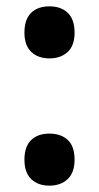

<svg xmlns="http://www.w3.org/2000/svg" viewBox="-20 -572 311 605"><path d="M136 -388Q100 -388 78.5 -408.5Q57 -429 57 -469Q57 -511 78 -531.5Q99 -552 136 -552Q172 -552 193.5 -531.5Q215 -511 215 -469Q215 -428 193 -408Q171 -388 136 -388ZM136 13Q100 13 78.5 -7.5Q57 -28 57 -69Q57 -110 78 -130.5Q99 -151 136 -151Q172 -151 193.5 -131Q215 -111 215 -69Q215 -28 193 -7.5Q171 13 136 13Z"/></svg>

Font: Noto Sans Malayalam Condensed
Style: Bold
Weight: 700
Width: 3
Designer: Jelle Bosma - Monotype Design Team
Foundry: Monotype Imaging Inc.
Version: Version 2.104; ttfautohint (v1.8.4.7-5d5b)